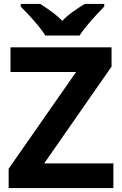

<svg xmlns="http://www.w3.org/2000/svg" viewBox="-20 -954 619 974"><path d="M555.2 0H23.9V-98.1L366.2 -588.9H33.2V-713.9H545.9V-616.2L204.1 -125H555.2ZM210 -773.9Q196.3 -796.4 173.8 -823.5Q151.4 -850.6 127.4 -876.5Q103.5 -902.3 85 -920.9V-934.1H184.1Q210 -917.5 239.7 -896.2Q269.5 -875 295.9 -848.1Q321.8 -875 352.8 -896.7Q383.8 -918.5 410.2 -934.1H508.8V-920.9Q491.2 -902.8 467.3 -877Q443.4 -851.1 420.7 -823.7Q397.9 -796.4 383.8 -773.9Z"/></svg>

Font: Wonky
Style: Regular
Weight: 400
Designer: Monotype Design Team
Foundry: Monotype Imaging Inc.
Version: Version 3.000